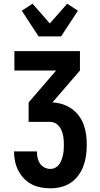

<svg xmlns="http://www.w3.org/2000/svg" viewBox="-20 -797 540 1040"><path d="M253 223Q226 223 200 218Q174 213 151 201Q128 189 109.5 169.5Q91 150 79 126.5Q67 103 61.5 77Q56 51 56 25V23H180V24Q180 41 183.5 57.5Q187 74 196 88Q205 102 220.5 110Q236 118 253 118Q267 118 279.5 111.5Q292 105 300 94Q308 83 313 70Q318 57 321 43.5Q324 30 325 16Q326 2 326 -12Q326 -26 325 -39.5Q324 -53 321 -66.5Q318 -80 312.5 -92.5Q307 -105 298 -115.5Q289 -126 276.5 -131.5Q264 -137 250 -137H135V-242L284 -415H58V-520H413V-415L264 -242Q292 -241 318.5 -232.5Q345 -224 368 -208Q391 -192 407.5 -169.5Q424 -147 433.5 -121Q443 -95 446.5 -67.5Q450 -40 450 -12Q450 17 446 46Q442 75 432 102Q422 129 404.5 153Q387 177 363 193Q339 209 310.5 216Q282 223 253 223ZM189 -600 98 -739 156 -777 250 -670 344 -777 402 -739 311 -600Z"/></svg>

Font: Iosevka Extrabold
Style: Regular
Weight: 800
Monospace: yes
Designer: Belleve Invis
Foundry: Belleve Invis
Version: Version 32.5.0; ttfautohint (v1.8.4)